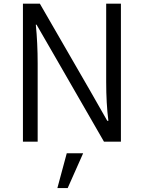

<svg xmlns="http://www.w3.org/2000/svg" viewBox="-20 -751 763 1018"><path d="M101.6 0Q101.6 -182.6 101.6 -731.4Q124 -731.4 191.4 -731.4Q258.8 -614.3 460.9 -264.6Q482.4 -226.6 548.8 -110.4Q549.8 -110.4 554.7 -110.4Q543 -201.2 543 -317.4Q543 -455.1 543 -731.4Q562.5 -731.4 621.1 -731.4Q621.1 -548.8 621.1 0Q598.6 0 531.2 0Q463.9 -117.2 260.7 -469.7Q239.3 -506.8 173.8 -620.1Q172.9 -620.1 169.9 -620.1Q179.7 -522.5 179.7 -414.1Q179.7 -276.4 179.7 0Q160.2 0 101.6 0ZM284.2 246.1Q296.9 200.2 334 61.5Q355.5 61.5 420.9 61.5Q400.4 107.4 338.9 246.1Q325.2 246.1 284.2 246.1Z"/></svg>

Font: Gothic A1
Style: Regular
Weight: 400
Designer: HanYang I&C Co.,Ltd.
Version: Version 2.50